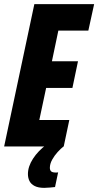

<svg xmlns="http://www.w3.org/2000/svg" viewBox="-30 -708 475 928"><path d="M-10 0 136 -688H425L397 -560H252L221 -412H347L320 -283H193L160 -128H305L278 0ZM184 200Q155 200 137.5 191Q120 182 112.5 167Q105 152 105 133Q105 97 129.5 59Q154 21 196 -10L277 0Q264 10 248.5 27Q233 44 222 64Q211 84 211 103Q211 114 217 120Q223 126 241 126Q243 126 244.5 126Q246 126 251 125L236 196Q226 197 211.5 198.5Q197 200 184 200Z"/></svg>

Font: Saira Condensed ExtraBold
Style: Italic
Weight: 800
Width: 3
Italic angle: -12°
Designer: Hector Gatti with collaboration of the Omnibus-Type team
Foundry: Omnibus-Type
Version: Version 1.101